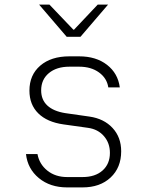

<svg xmlns="http://www.w3.org/2000/svg" viewBox="-20 -805 640 835"><path d="M272 10Q198 10 149 -30.5Q100 -71 93 -135H143Q151 -91 186 -63Q221 -35 272 -35H339Q394 -35 426 -63.5Q458 -92 458 -140Q458 -183 432 -213Q406 -243 363 -249L256 -264Q185 -274 146.5 -312Q108 -350 108 -411Q108 -479 155 -519.5Q202 -560 282 -560H324Q398 -560 445.5 -523Q493 -486 501 -425H451Q445 -465 410.5 -490Q376 -515 324 -515H282Q226 -515 192.5 -487Q159 -459 159 -412Q159 -371 186 -346Q213 -321 264 -313L369 -298Q432 -289 469.5 -248.5Q507 -208 507 -147Q507 -76 461 -33Q415 10 339 10ZM330 -645H270L150 -785H195L299 -676H302L405 -785H450Z"/></svg>

Font: JetBrains Mono Extra Light
Style: Regular
Weight: 200
Monospace: yes
Designer: Philipp Nurullin, Konstantin Bulenkov
Foundry: JetBrains
Version: 2.002